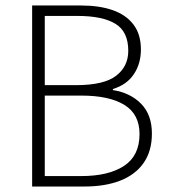

<svg xmlns="http://www.w3.org/2000/svg" viewBox="-20 -679 618 699"><path d="M97 0V-659H275Q342 -659 390.5 -642Q439 -625 466 -589.5Q493 -554 493 -499Q493 -447 467 -408.5Q441 -370 391 -355V-351Q455 -341 494 -301Q533 -261 533 -193Q533 -129 503 -86Q473 -43 418 -21.5Q363 0 288 0ZM143 -369H257Q358 -369 402.5 -403Q447 -437 447 -494Q447 -564 400 -592.5Q353 -621 262 -621H143ZM143 -38H276Q375 -38 431.5 -75Q488 -112 488 -191Q488 -263 433 -297Q378 -331 276 -331H143Z"/></svg>

Font: Source Sans 3 Light
Style: Regular
Weight: 300
Designer: Paul D. Hunt
Foundry: Adobe
Version: Version 3.052;hotconv 1.1.0;makeotfexe 2.6.0